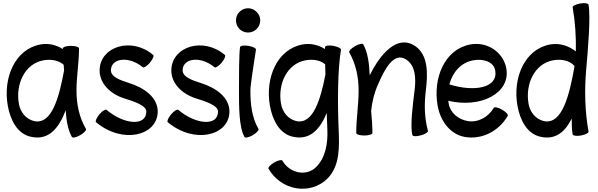

<svg xmlns="http://www.w3.org/2000/svg" viewBox="-20 -838 3766 1210"><path d="M522 -25C479 -98 462 -182 462 -267C462 -356 478 -444 478 -533C478 -542 455 -549 427 -549C399 -549 376 -542 376 -533V-529C334 -555 286 -567 236 -558C74 -529 -2 -347 29 -172C45 -82 89 6 175 24C286 49 351 -29 394 -143C398 -79 408 -19 433 25C438 33 461 28 485 14C510 0 526 -18 522 -25ZM195 -75C144 -87 108 -131 99 -184C77 -309 137 -437 254 -458C300 -466 348 -459 381 -430C382 -418 383 -407 384 -395C353 -227 307 -50 195 -75Z M585 -68C752 72 971 18 974 -133C975 -226 886 -286 793 -315C740 -332 676 -353 679 -398C683 -473 794 -486 880 -414C887 -409 907 -422 925 -443C943 -465 952 -487 945 -492C809 -607 615 -545 608 -402C603 -314 676 -245 763 -218C824 -199 904 -173 902 -134C901 -42 764 -51 651 -146C644 -151 624 -138 606 -117C588 -95 579 -73 585 -68Z M1037 -68C1204 72 1423 18 1426 -133C1427 -226 1338 -286 1245 -315C1192 -332 1128 -353 1131 -398C1135 -473 1246 -486 1332 -414C1339 -409 1359 -422 1377 -443C1395 -465 1404 -487 1397 -492C1261 -607 1067 -545 1060 -402C1055 -314 1128 -245 1215 -218C1276 -199 1356 -173 1354 -134C1353 -42 1216 -51 1103 -146C1096 -151 1076 -138 1058 -117C1040 -95 1031 -73 1037 -68Z M1620 -709C1620 -730 1612 -749 1597 -763C1583 -778 1564 -786 1543 -786C1523 -786 1504 -778 1489 -763C1475 -749 1467 -730 1467 -709C1467 -689 1475 -670 1489 -655C1504 -641 1523 -633 1543 -633C1564 -633 1583 -641 1597 -655C1612 -670 1620 -689 1620 -709ZM1493 -542C1486 -498 1486 -359 1486 -267C1486 -167 1486 -34 1521 25C1525 33 1548 28 1573 14C1597 0 1613 -18 1609 -25C1567 -98 1558 -183 1558 -267C1558 -304 1580 -439 1593 -525C1595 -534 1574 -544 1546 -549C1518 -554 1495 -550 1493 -542Z M2029 -542C2028 -540 2028 -536 2028 -529C1986 -555 1938 -567 1888 -558C1726 -529 1650 -347 1681 -172C1697 -82 1741 6 1827 24C1932 47 1996 -21 2039 -126C2040 -89 2042 -54 2043 -24C2047 63 2033 154 1972 215C1910 276 1806 254 1760 175C1756 167 1732 172 1708 186C1684 200 1668 218 1672 225C1751 363 1935 395 2044 287C2123 207 2119 86 2114 -27C2107 -193 2108 -404 2129 -525C2130 -533 2109 -544 2081 -549C2054 -554 2030 -551 2029 -542ZM1847 -75C1796 -87 1760 -131 1751 -184C1729 -309 1789 -437 1906 -458C1950 -466 1997 -460 2029 -433C2030 -413 2030 -392 2031 -369C2000 -210 1953 -52 1847 -75Z M2181 -508C2223 -435 2240 -351 2240 -267C2240 -178 2225 -89 2225 0C2225 9 2248 16 2276 16C2304 16 2327 9 2327 0C2327 -46 2323 -92 2319 -139C2325 -196 2338 -252 2362 -305C2405 -405 2462 -511 2538 -464C2599 -426 2602 -345 2593 -271C2581 -176 2564 -42 2579 13C2581 22 2605 23 2632 15C2659 8 2679 -5 2677 -13C2655 -94 2653 -179 2663 -262C2677 -373 2681 -496 2590 -552C2483 -617 2378 -502 2310 -363C2307 -436 2298 -508 2269 -559C2265 -566 2241 -561 2217 -547C2193 -533 2177 -516 2181 -508Z M3180 -108C3184 -116 3168 -133 3144 -147C3119 -161 3096 -166 3092 -159C3058 -100 2993 -64 2927 -75C2868 -86 2818 -126 2808 -184C2807 -190 2806 -197 2805 -203C3010 -154 3198 -251 3171 -406C3152 -510 3051 -577 2945 -558C2783 -529 2707 -347 2738 -172C2755 -76 2816 8 2909 25C3018 44 3124 -12 3180 -108ZM2963 -458C3025 -469 3091 -450 3101 -394C3120 -283 2969 -257 2812 -306C2832 -383 2885 -444 2963 -458Z M3589 -791C3605 -700 3611 -607 3609 -514C3563 -550 3507 -568 3448 -558C3286 -529 3210 -347 3241 -172C3257 -82 3301 6 3387 24C3480 45 3541 -6 3583 -91C3583 -50 3584 -16 3589 9C3590 17 3614 21 3641 16C3669 11 3690 0 3689 -9C3666 -137 3663 -267 3674 -397C3686 -534 3703 -728 3689 -809C3687 -817 3664 -821 3636 -816C3608 -811 3587 -800 3589 -791ZM3407 -75C3356 -87 3320 -131 3311 -184C3289 -309 3349 -437 3466 -458C3516 -467 3569 -458 3601 -422C3570 -247 3525 -49 3407 -75Z"/></svg>

Font: Nupuram Condensed Medium
Style: Regular
Weight: 500
Width: 3
Designer: Santhosh Thottingal (santhosh.thottingal@gmail.com)
Foundry: SMC
Version: Version 1.000